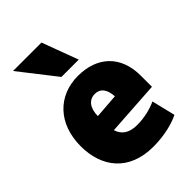

<svg xmlns="http://www.w3.org/2000/svg" viewBox="-245 -941 1074 1074"><g transform="rotate(-45 292.0 -403.5)"><path d="M368 -616H231L63 -831H288ZM550 -219 228 -198C242 -152 277 -126 341 -126C400 -126 456 -141 494 -159L528 -19C484 3 409 24 319 24C126 24 33 -101 33 -265C33 -445 145 -555 300 -555C452 -555 550 -465 550 -308ZM366 -328C362 -386 339 -417 296 -417C248 -417 221 -379 220 -317Z"/></g></svg>

Font: Repo Black
Style: Regular
Weight: 900
Designer: Stefan Peev
Foundry: Context Ltd
Version: Version 1.502